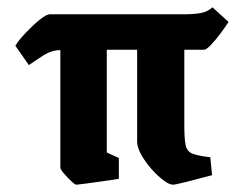

<svg xmlns="http://www.w3.org/2000/svg" viewBox="-20 -496 661 525"><path d="M116 -457H486Q511 -457 529.5 -460.5Q548 -464 561 -476L605 -436Q596 -422 582.5 -404Q569 -386 556.5 -373Q544 -360 538 -360H484V-154Q484 -117 487.5 -99.5Q491 -82 506 -76Q521 -70 555 -66L560 -17Q523 -7 491 1Q459 9 453 9Q443 9 427 -3Q411 -15 394.5 -33.5Q378 -52 366.5 -72.5Q355 -93 355 -109V-360H272V-79L305 -64V-7Q305 -7 289 -4.5Q273 -2 251 1Q229 4 210.5 6.5Q192 9 189 9Q185 9 174.5 -1Q164 -11 154.5 -22Q145 -33 145 -38V-359Q121 -359 97 -343.5Q73 -328 59 -318L22 -371Q31 -386 50.5 -406.5Q70 -427 88.5 -442Q107 -457 116 -457Z"/></svg>

Font: Grenze Gotisch ExtraBold
Style: Regular
Weight: 800
Designer: Renata Polastri
Foundry: Omnibus-Type
Version: Version 1.001